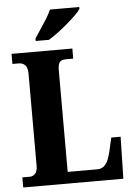

<svg xmlns="http://www.w3.org/2000/svg" viewBox="-61 -976 708 1022"><g transform="rotate(-5 293.0 -465.5)"><path d="M21 0V-54H62Q77 -54 89.5 -66.5Q102 -79 102 -109V-602Q102 -634 88.5 -647Q75 -660 56 -660H21V-714H346V-660H307Q282 -660 273 -647.5Q264 -635 264 -605V-62H424Q450 -62 466.5 -82.5Q483 -103 494 -149L511 -224H561L556 0ZM155 -784Q168 -805 185.5 -830.5Q203 -856 219.5 -882.5Q236 -909 245 -931H402V-921Q394 -908 374 -888.5Q354 -869 328.5 -847Q303 -825 276 -805Q249 -785 226 -771H155Z"/></g></svg>

Font: Noto Serif Hebrew Condensed ExtraBold
Style: Regular
Weight: 800
Width: 3
Designer: Monotype Design Team
Foundry: Monotype Imaging Inc.
Version: Version 2.004; ttfautohint (v1.8.4.7-5d5b)